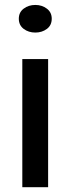

<svg xmlns="http://www.w3.org/2000/svg" viewBox="-20 -776 292 796"><path d="M126.5 -641Q98.5 -641 78.2 -656.2Q58 -671.5 58 -698.5Q58 -725 78.2 -740.2Q98.5 -755.5 126.5 -755.5Q154 -755.5 174.2 -740.2Q194.5 -725 194.5 -698.5Q194.5 -671 174.2 -656Q154 -641 126.5 -641ZM72.5 0V-531H179.5V0Z"/></svg>

Font: Epilogue Medium
Style: Regular
Weight: 500
Designer: Tyler Finck
Foundry: Etcetera Type Co
Version: Version 2.111; ttfautohint (v1.8.3)